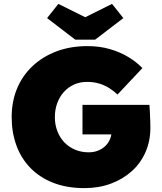

<svg xmlns="http://www.w3.org/2000/svg" viewBox="-20 -957 833 987"><path d="M414 10Q324 10 254.5 -17Q185 -44 137 -93Q89 -142 64.5 -209Q40 -276 40 -355Q40 -435 67.5 -501.5Q95 -568 147 -617Q199 -666 270.5 -693Q342 -720 430 -720Q491 -720 543.5 -705Q596 -690 638.5 -664.5Q681 -639 712 -607L584 -471Q564 -490 541 -504.5Q518 -519 490 -527.5Q462 -536 427 -536Q391 -536 361 -522.5Q331 -509 309 -485Q287 -461 274.5 -427.5Q262 -394 262 -355Q262 -316 275 -282.5Q288 -249 311 -225Q334 -201 366 -187.5Q398 -174 436 -174Q462 -174 483.5 -182.5Q505 -191 520.5 -205.5Q536 -220 545 -240.5Q554 -261 554 -285V-314L582 -266H404V-418H748Q749 -407 750.5 -382Q752 -357 752.5 -332.5Q753 -308 753 -299Q753 -232 728 -175Q703 -118 657.5 -77Q612 -36 550 -13Q488 10 414 10ZM367 -753 222 -864 280 -937 433 -861H403L556 -937L614 -864L469 -753Z"/></svg>

Font: Lexend Deca Black
Style: Regular
Weight: 900
Designer: Bonnie Shaver-Troup, Thomas Jockin
Foundry: Lexend
Version: Version 1.007